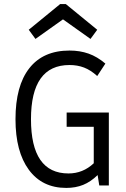

<svg xmlns="http://www.w3.org/2000/svg" viewBox="-20 -910 620 942"><path d="M305 12Q187 12 121.5 -77Q56 -166 56 -325Q56 -489 124 -575.5Q192 -662 321 -662Q372 -662 414.5 -647Q457 -632 497 -598L457 -537Q425 -566 392.5 -578.5Q360 -591 321 -591Q132 -591 132 -325Q132 -59 316 -59Q387 -59 440 -109V-288H307V-358H514V0H467L459 -51Q425 -18 388 -3Q351 12 305 12ZM154 -719 121 -764 275 -890H303L457 -764L424 -719L289 -815Z"/></svg>

Font: Sometype Mono
Style: Regular
Weight: 400
Monospace: yes
Designer: Ryoichi Tsunekawa
Foundry: Dharma Type
Version: Version 1.000; ttfautohint (v1.8.3)